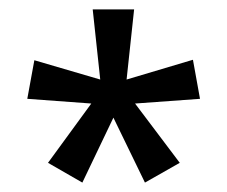

<svg xmlns="http://www.w3.org/2000/svg" viewBox="-20 -781 483 408"><path d="M265 -761H177L193 -612L53 -653L38 -571L174 -561L82 -435L155 -393L221 -531L288 -393L362 -435L267 -561L405 -571L390 -654L249 -612Z"/></svg>

Font: Noto Sans Lao Condensed
Style: Regular
Weight: 400
Width: 3
Designer: Monotype Design Team
Foundry: Monotype Imaging Inc.
Version: Version 2.004